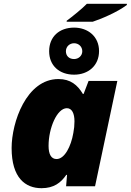

<svg xmlns="http://www.w3.org/2000/svg" viewBox="-20 -978 686 1008"><path d="M330 -864H467C510 -878 596 -914 646 -952V-958H436C413 -934 359 -890 330 -869ZM369 -586C443 -586 500 -633 500 -710C500 -786 442 -833 369 -833C292 -833 238 -786 238 -709C238 -633 292 -586 369 -586ZM369 -668C342 -668 326 -685 326 -709C326 -734 346 -751 369 -751C392 -751 412 -734 412 -709C412 -685 392 -668 369 -668ZM198 10C263 10 300 -19 328 -60H332L327 0H479L596 -553H445L419 -485H415C387 -532 350 -563 287 -563C118 -563 41 -335 41 -201C41 -44 113 10 198 10ZM277 -143C249 -143 235 -168 235 -212C235 -307 280 -410 331 -410C358 -410 371 -382 371 -341C371 -321 369 -300 365 -280C353 -209 319 -143 277 -143Z"/></svg>

Font: Noto Sans UI Black
Style: Italic
Weight: 900
Italic angle: -372°
Designer: Monotype Design Team
Foundry: Monotype Imaging Inc.
Version: Version 1.901